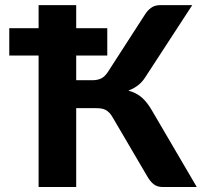

<svg xmlns="http://www.w3.org/2000/svg" viewBox="-20 -746 805 766"><path d="M765 0H628Q607.5 0 593.5 -10.8Q579.5 -21.5 567.5 -42.5L429 -278.5Q423 -289 416.2 -296Q409.5 -303 401.8 -307.2Q394 -311.5 384.2 -313Q374.5 -314.5 362.5 -314.5H284V0H134V-524.5H17V-633.5H134V-725.5H284V-633.5H408V-524.5H284V-426H349.5Q369 -426 383.5 -433Q398 -440 410.5 -459L557 -686Q567.5 -703.5 582.5 -714.5Q597.5 -725.5 618.5 -725.5H747L559 -437Q546.5 -417.5 529.5 -404.8Q512.5 -392 492 -384.5Q524 -376 546 -356.8Q568 -337.5 587.5 -303Z"/></svg>

Font: Lato 2
Style: Regular
Weight: 800
Designer: Lukasz Dziedzic with Adam Twardoch and Botio Nikoltchev
Foundry: tyPoland Lukasz Dziedzic
Version: Version 2.015; 2015-08-06; http://www.latofonts.com/